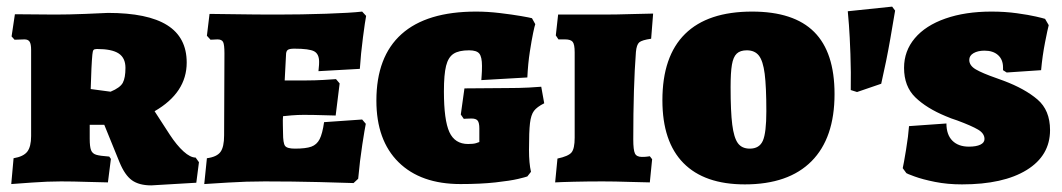

<svg xmlns="http://www.w3.org/2000/svg" viewBox="-20 -548 3207 580"><path d="M341 -58 295 -171H251V-129Q251 -105 255 -94.5Q259 -84 270.5 -80.5Q282 -77 310 -75L315 -68L306 3Q289 3 245 1.5Q201 0 164 0Q124 0 76 3.5Q28 7 14 8L21 -70Q51 -75 62.5 -90Q74 -105 74 -137V-397Q74 -415 69.5 -422Q65 -429 54 -429L24 -428L15 -438L25 -505L146 -504Q188 -504 237.5 -506Q287 -508 306 -509Q426 -509 485 -472Q544 -435 544 -359Q544 -268 447 -212L493 -141Q514 -109 534.5 -90.5Q555 -72 571 -72L581 -58L573 4L437 12Q400 12 378.5 -3.5Q357 -19 341 -58ZM359 -343Q359 -373 338.5 -386.5Q318 -400 273 -400Q265 -400 262.5 -397Q260 -394 259 -383Q256 -352 254 -279L314 -271Q343 -283 351 -298Q359 -313 359 -343Z M605 -70Q635 -74 646 -89Q657 -104 657 -139L658 -387Q658 -413 654 -421Q650 -429 637 -429L616 -428L605 -440L613 -506Q634 -506 692.5 -505Q751 -504 816 -504Q891 -504 965 -506.5Q1039 -509 1074 -513L1086 -500Q1083 -485 1076.5 -435.5Q1070 -386 1067 -340L942 -333Q942 -336 943 -344Q944 -352 944 -361Q944 -385 929 -393Q914 -401 869 -401Q854 -401 849 -397Q844 -393 844 -382L840 -305H905Q930 -305 957 -306.5Q984 -308 995 -309L1006 -296L994 -199Q984 -199 956 -200Q928 -201 897 -201Q880 -201 861 -199.5Q842 -198 835 -197Q834 -186 834.5 -170Q835 -154 835 -146Q835 -116 841 -107.5Q847 -99 871 -99Q904 -99 920.5 -105Q937 -111 945.5 -127.5Q954 -144 959 -179L1074 -187L1085 -174Q1082 -160 1074.5 -111.5Q1067 -63 1062 -8L1048 5Q1025 4 944.5 2Q864 0 780 0Q724 0 668.5 3.5Q613 7 597 8Z M1117 -244Q1117 -377 1193 -445Q1269 -513 1418 -513Q1453 -513 1490.5 -508.5Q1528 -504 1554 -499.5Q1580 -495 1587 -493L1597 -475Q1595 -470 1590.5 -448.5Q1586 -427 1580.5 -391.5Q1575 -356 1573 -314L1434 -306Q1434 -309 1435 -320.5Q1436 -332 1436 -349Q1436 -376 1428 -386Q1420 -396 1397 -396Q1366 -396 1350 -385.5Q1334 -375 1327.5 -349Q1321 -323 1321 -272Q1321 -185 1337.5 -149Q1354 -113 1394 -113Q1410 -113 1418 -115.5Q1426 -118 1428 -119V-160Q1428 -177 1423 -183.5Q1418 -190 1404 -190Q1395 -190 1389 -189.5Q1383 -189 1381 -189L1372 -202L1383 -281L1512 -282Q1549 -282 1577.5 -283.5Q1606 -285 1615 -286L1624 -236Q1602 -225 1593 -213Q1584 -201 1581 -176Q1578 -151 1578 -95Q1578 -55 1584 -29L1573 -15Q1568 -13 1545 -7.5Q1522 -2 1477 3Q1432 8 1371 8Q1251 8 1184 -58Q1117 -124 1117 -244Z M1664 -69Q1697 -76 1706.5 -87.5Q1716 -99 1716 -132V-390Q1716 -414 1710 -421.5Q1704 -429 1687 -429H1667L1659 -441L1666 -504H1804Q1842 -504 1888.5 -505.5Q1935 -507 1953 -507L1947 -431Q1919 -427 1911 -420Q1903 -413 1901 -391Q1893 -287 1893 -127Q1893 -95 1898 -84.5Q1903 -74 1919 -74Q1930 -74 1936 -75Q1942 -76 1943 -76L1950 -67L1943 3Q1926 3 1881.5 1.5Q1837 0 1800 0Q1755 0 1713.5 1Q1672 2 1657 3Z M1981 -245Q1981 -378 2049.5 -445.5Q2118 -513 2252 -513Q2378 -513 2439.5 -451.5Q2501 -390 2501 -264Q2501 -131 2431.5 -61Q2362 9 2230 9Q2108 9 2044.5 -55.5Q1981 -120 1981 -245ZM2295 -212Q2295 -286 2290 -325Q2285 -364 2272.5 -380Q2260 -396 2236 -396Q2216 -396 2205.5 -386Q2195 -376 2191 -352.5Q2187 -329 2187 -285Q2187 -211 2192 -171.5Q2197 -132 2209 -115.5Q2221 -99 2245 -99Q2274 -99 2284.5 -123Q2295 -147 2295 -212Z M2550 -276Q2551 -329 2549 -384.5Q2547 -440 2544.5 -472.5Q2542 -505 2541 -514L2675 -528L2684 -516Q2681 -497 2669.5 -431Q2658 -365 2642 -295L2569 -270Z M2718 -25 2707 -40Q2710 -53 2717 -95.5Q2724 -138 2726 -167L2839 -175Q2839 -141 2857 -123Q2875 -105 2907 -105Q2929 -105 2941.5 -111Q2954 -117 2954 -128Q2954 -145 2934.5 -156.5Q2915 -168 2872 -184Q2853 -190 2837 -197Q2779 -221 2745 -254Q2711 -287 2711 -343Q2711 -394 2743.5 -432.5Q2776 -471 2836 -492Q2896 -513 2975 -513Q3016 -513 3052 -508Q3088 -503 3109.5 -498Q3131 -493 3137 -491L3148 -472Q3145 -461 3137 -420.5Q3129 -380 3125 -336L3021 -329L3010 -336V-344Q3010 -368 2995 -381.5Q2980 -395 2954 -395Q2934 -395 2921 -387.5Q2908 -380 2908 -367Q2908 -350 2927.5 -338.5Q2947 -327 2990 -312L3012 -304Q3076 -280 3114 -247.5Q3152 -215 3152 -155Q3152 -78 3081.5 -34.5Q3011 9 2886 9Q2842 9 2804.5 1.5Q2767 -6 2742.5 -15Q2718 -24 2718 -25Z"/></svg>

Font: Alegreya SC Black
Style: Regular
Weight: 900
Designer: Juan Pablo del Peral
Foundry: Huerta Tipografica
Version: Version 2.007; ttfautohint (v1.6)